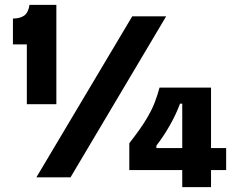

<svg xmlns="http://www.w3.org/2000/svg" viewBox="-20 -727 982 787"><path d="M90 -300V-545H33V-651Q62 -651 79 -663Q96 -675 101 -707H211V-300ZM129 0 522 -660H661L269 0ZM510 -30V-140Q554 -196 578 -235.5Q602 -275 614 -306.5Q626 -338 634 -368H845V-120H907V-30H845V40H727V-30ZM621 -120H727V-302H718Q701 -257 676 -213Q651 -169 621 -130Z"/></svg>

Font: Bricolage Grotesque 10pt Bricolage Grotesque 10pt Regular
Style: Bold
Weight: 700
Designer: Mathieu Triay
Foundry: Atelier Triay
Version: Version 1.000; ttfautohint (v1.8.4.7-5d5b);gftools[0.9.32]